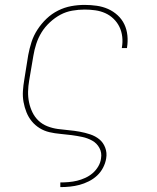

<svg xmlns="http://www.w3.org/2000/svg" viewBox="-20 -548 640 783"><path d="M226 215V196H227Q243 196 260.5 194.5Q278 193 294.5 189Q311 185 327.5 177.5Q344 170 357.5 158.5Q371 147 380.5 131Q390 115 392 98Q396 75 385.5 55.5Q375 36 356 25.5Q337 15 315.5 10.5Q294 6 271.5 3Q249 0 226 -2Q203 -4 181.5 -9Q160 -14 141.5 -25.5Q123 -37 109.5 -53.5Q96 -70 88 -90Q80 -110 76 -132Q72 -154 73.5 -177Q75 -200 79 -223L95 -323Q100 -350 108.5 -376.5Q117 -403 133 -427.5Q149 -452 170 -472Q191 -492 217 -505Q243 -518 270.5 -523Q298 -528 325 -528Q350 -528 374.5 -524.5Q399 -521 420.5 -511.5Q442 -502 459.5 -486Q477 -470 487 -449Q497 -428 499.5 -403.5Q502 -379 498 -354V-352H477V-354Q481 -376 478.5 -398Q476 -420 467 -438.5Q458 -457 443 -471.5Q428 -486 409 -494.5Q390 -503 368.5 -506Q347 -509 325 -509Q300 -509 274.5 -504.5Q249 -500 226.5 -488Q204 -476 183.5 -457Q163 -438 149.5 -416Q136 -394 128 -369.5Q120 -345 116 -320L99 -220Q95 -197 94.5 -174.5Q94 -152 98.5 -130.5Q103 -109 112.5 -89.5Q122 -70 137.5 -55.5Q153 -41 173.5 -33Q194 -25 216 -22Q238 -19 260.5 -17Q283 -15 305 -11Q327 -7 348 0Q369 7 385 20Q401 33 409 54Q417 75 413 98Q410 117 400.5 135.5Q391 154 376 168Q361 182 342 191.5Q323 201 304 206Q285 211 265.5 213Q246 215 227 215Z"/></svg>

Font: Iosevka Etoile Thin
Style: Italic
Weight: 100
Italic angle: -9°
Designer: Belleve Invis
Foundry: Belleve Invis
Version: Version 22.1.2; ttfautohint (v1.8.4)